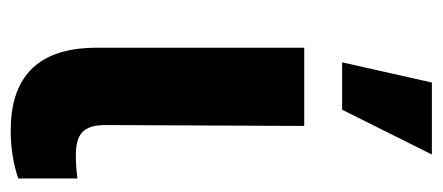

<svg xmlns="http://www.w3.org/2000/svg" viewBox="-256 -570 832 361"><g transform="rotate(90 160.5 -390.0)"><path d="M70.3 -545.5V-152.7C71 -39.1 130.7 6.4 226.2 6.4C259.9 6.4 291.2 0.7 316.1 -7.8V-119C305 -117.9 291.9 -116.1 273.1 -116.1C235.8 -116.1 215.9 -127.1 215.6 -170.8L217.3 -545.5ZM97.7 -616.8H186.8L271 -785.5H135.7Z"/></g></svg>

Font: Karasuma Gothic
Style: Bold
Weight: 700
Designer: Rasmus Andersson / Ryoko Nishizuka
Foundry: Genbu
Version: Version 1.00